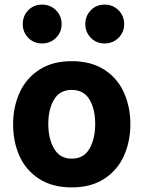

<svg xmlns="http://www.w3.org/2000/svg" viewBox="-20 -806 624 835"><path d="M37 -265Q37 -340 65 -402.5Q93 -465 150.5 -502.5Q208 -540 292 -540Q376 -540 433.5 -503Q491 -466 519 -403.5Q547 -341 547 -266Q547 -191 519 -128.5Q491 -66 433.5 -28.5Q376 9 292 9Q208 9 150.5 -28Q93 -65 65 -127Q37 -189 37 -265ZM394 -267Q394 -332 369 -373.5Q344 -415 292 -415Q240 -415 215 -373Q190 -331 190 -267Q190 -202 215.5 -159Q241 -116 292 -116Q344 -116 369 -159Q394 -202 394 -267ZM351 -701Q351 -737 375 -761.5Q399 -786 435 -786Q471 -786 495.5 -761.5Q520 -737 520 -701Q520 -666 495.5 -641.5Q471 -617 435 -617Q399 -617 375 -641.5Q351 -666 351 -701ZM79 -701Q79 -737 103 -761.5Q127 -786 163 -786Q199 -786 223.5 -761.5Q248 -737 248 -701Q248 -666 223.5 -641.5Q199 -617 163 -617Q127 -617 103 -641.5Q79 -666 79 -701Z"/></svg>

Font: Be Vietnam ExtraBold
Style: Regular
Weight: 800
Designer: Gabriel Lam
Foundry: TypeRant
Version: Version 4.000